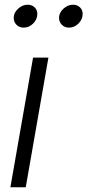

<svg xmlns="http://www.w3.org/2000/svg" viewBox="-20 -793 370 813"><path d="M89 0H24L120 -549H185ZM38 -718Q38 -739 56.5 -756Q75 -773 97 -773Q115 -773 126.5 -762Q138 -751 138 -734Q138 -711 120.5 -693.5Q103 -676 80 -676Q62 -676 50 -688Q38 -700 38 -718ZM230 -718Q230 -739 248.5 -756Q267 -773 289 -773Q307 -773 318.5 -762Q330 -751 330 -734Q330 -711 312.5 -693.5Q295 -676 272 -676Q254 -676 242 -688Q230 -700 230 -718Z"/></svg>

Font: Open Sauce One Light Italic
Style: Regular
Weight: 300
Italic angle: -10°
Designer: Alfredo Marco Pradil
Foundry: Creative Sauce Fz LLC
Version: Version 1.477